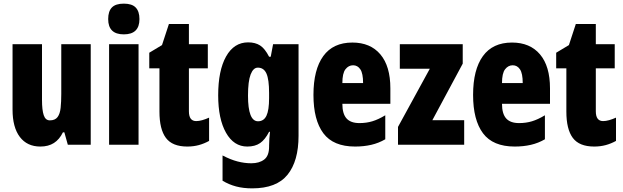

<svg xmlns="http://www.w3.org/2000/svg" viewBox="-20 -796 3426 1056"><path d="M479 -553V0H353L334 -68H326Q307 -29 276.5 -9.5Q246 10 202 10Q129 10 89 -43Q49 -96 49 -193V-553H211V-246Q211 -191 220.5 -162.5Q230 -134 254 -134Q283 -134 296.5 -152Q310 -170 313.5 -203Q317 -236 317 -280V-553Z M661 -776Q706 -776 726.5 -754.5Q747 -733 747 -691Q747 -607 661 -607Q575 -607 575 -691Q575 -734 595.5 -755Q616 -776 661 -776ZM742 -553V0H580V-553Z M1059 -130Q1074 -130 1092 -135Q1110 -140 1130 -149V-21Q1103 -6 1073.5 2Q1044 10 1010 10Q928 10 892.5 -37.5Q857 -85 857 -182V-420H801V-506L871 -548L909 -664H1019V-553H1123V-420H1019V-184Q1019 -130 1059 -130Z M1345 -563Q1384 -563 1410.5 -546Q1437 -529 1460 -484H1469L1482 -553H1622V-49Q1622 90 1561.5 165Q1501 240 1367 240Q1318 240 1278.5 229.5Q1239 219 1204 198V59Q1248 82 1286.5 92Q1325 102 1362 102Q1406 102 1433 81.5Q1460 61 1460 11V5Q1460 -12 1461.5 -34Q1463 -56 1465 -71H1460Q1438 -28 1410.5 -9Q1383 10 1340 10Q1266 10 1223 -66Q1180 -142 1180 -272Q1180 -408 1223.5 -485.5Q1267 -563 1345 -563ZM1398 -424Q1373 -424 1358.5 -386.5Q1344 -349 1344 -270Q1344 -129 1399 -129Q1431 -129 1445.5 -159.5Q1460 -190 1460 -256V-285Q1460 -359 1445.5 -391.5Q1431 -424 1398 -424Z M1918 -562Q2017 -562 2072 -497Q2127 -432 2127 -310V-225H1863Q1863 -170 1886 -144.5Q1909 -119 1957 -119Q1995 -119 2028 -129Q2061 -139 2099 -162V-30Q2063 -9 2022 0.5Q1981 10 1933 10Q1813 10 1758.5 -63Q1704 -136 1704 -274Q1704 -413 1758 -487.5Q1812 -562 1918 -562ZM1922 -437Q1897 -437 1880 -415Q1863 -393 1863 -339H1977Q1977 -392 1962 -414.5Q1947 -437 1922 -437Z M2533 0H2169V-98L2344 -418H2179V-553H2525V-446L2358 -135H2533Z M2796 -562Q2895 -562 2950 -497Q3005 -432 3005 -310V-225H2741Q2741 -170 2764 -144.5Q2787 -119 2835 -119Q2873 -119 2906 -129Q2939 -139 2977 -162V-30Q2941 -9 2900 0.5Q2859 10 2811 10Q2691 10 2636.5 -63Q2582 -136 2582 -274Q2582 -413 2636 -487.5Q2690 -562 2796 -562ZM2800 -437Q2775 -437 2758 -415Q2741 -393 2741 -339H2855Q2855 -392 2840 -414.5Q2825 -437 2800 -437Z M3297 -130Q3312 -130 3330 -135Q3348 -140 3368 -149V-21Q3341 -6 3311.5 2Q3282 10 3248 10Q3166 10 3130.5 -37.5Q3095 -85 3095 -182V-420H3039V-506L3109 -548L3147 -664H3257V-553H3361V-420H3257V-184Q3257 -130 3297 -130Z"/></svg>

Font: Noto Sans Gurmukhi UI ExtraCondensed Black
Style: Regular
Weight: 900
Width: 2
Designer: Jelle Bosma - Monotype Design Team
Foundry: Monotype Imaging Inc.
Version: Version 2.004; ttfautohint (v1.8.4.7-5d5b)